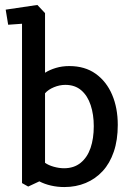

<svg xmlns="http://www.w3.org/2000/svg" viewBox="-20 -752 532 776"><path d="M94 2 69 -12V-656L13 -652L3 -713L131 -732L162 -699V-458Q181 -470 206 -477.5Q231 -485 260 -485Q323 -485 366.5 -454Q410 -423 433 -369.5Q456 -316 456 -247Q456 -186 440 -139Q424 -92 395 -60.5Q366 -29 326.5 -12.5Q287 4 240 4Q212 4 186 -2Q160 -8 139 -19ZM239 -72Q279 -72 306 -94Q333 -116 346 -154Q359 -192 359 -242Q359 -289 346.5 -327Q334 -365 308.5 -387Q283 -409 244 -409Q221 -409 198 -399.5Q175 -390 162 -375V-94Q176 -84 197.5 -78Q219 -72 239 -72Z"/></svg>

Font: Kreon Light
Style: Regular
Weight: 400
Version: Version 2.002